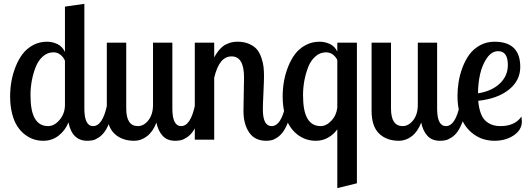

<svg xmlns="http://www.w3.org/2000/svg" viewBox="-20 -720 2733 990"><path d="M314.9 -686 415 -700.2V-160.2Q415 -69.8 460 -69.8Q509.3 -69.8 532.2 -179.2H568.8Q560.1 -131.3 546.9 -95.9Q533.7 -60.5 520 -41.5Q506.3 -22.5 489.3 -11.2Q472.2 0 459 2.9Q445.8 5.9 430.2 5.9Q351.6 5.9 333 -88.9Q316.9 -47.9 282.7 -21Q248.5 5.9 203.1 5.9Q177.7 5.9 154.1 -1.7Q130.4 -9.3 107.9 -26.6Q85.4 -43.9 68.8 -69.8Q52.2 -95.7 42.2 -135Q32.2 -174.3 32.2 -223.1Q32.2 -261.7 38.8 -299.8Q45.4 -337.9 60.1 -375.2Q74.7 -412.6 96.2 -441.2Q117.7 -469.7 150.4 -487.3Q183.1 -504.9 222.2 -504.9Q250.5 -504.9 276.1 -492.7Q301.8 -480.5 314.9 -452.1ZM228 -69.8Q260.3 -69.8 287.6 -102.3Q314.9 -134.8 314.9 -179.2V-407.2Q307.6 -424.8 292 -437.5Q276.4 -450.2 255.9 -450.2Q225.1 -450.2 201.2 -429.2Q177.2 -408.2 164.1 -374.5Q150.9 -340.8 144 -304Q137.2 -267.1 137.2 -230Q137.2 -147 160.2 -108.4Q183.1 -69.8 228 -69.8Z M769 -500H868.7V-160.2Q868.7 -69.8 914.1 -69.8Q962.9 -69.8 985.8 -179.2H1022.9Q1014.6 -131.3 1001.2 -95.9Q987.8 -60.5 974.1 -41.5Q960.4 -22.5 943.1 -11.2Q925.8 0 912.6 2.9Q899.4 5.9 883.8 5.9Q841.3 5.9 818.1 -20.3Q794.9 -46.4 786.6 -87.9Q768.6 -41 738 -17.6Q707.5 5.9 671.9 5.9Q608.4 5.9 569.6 -31.2Q530.8 -68.4 530.8 -148.9V-500H630.9V-160.2Q630.9 -69.8 690.9 -69.8Q721.7 -69.8 745.4 -100.1Q769 -130.4 769 -179.2Z M984.4 -500H1084.5V-423.8Q1098.1 -449.7 1114.3 -467Q1130.4 -484.4 1147 -491.9Q1163.6 -499.5 1176.5 -502.2Q1189.5 -504.9 1204.6 -504.9Q1239.3 -504.9 1265.1 -493.4Q1291 -481.9 1305.2 -464.6Q1319.3 -447.3 1327.9 -421.9Q1336.4 -396.5 1338.9 -374.8Q1341.3 -353 1341.3 -326.2Q1341.3 -303.2 1338.4 -242.7Q1335.4 -182.1 1335.4 -155.8Q1335.4 -69.8 1380.4 -69.8Q1429.7 -69.8 1452.6 -179.2H1489.3Q1481 -131.3 1467.5 -95.9Q1454.1 -60.5 1440.4 -41.5Q1426.8 -22.5 1409.9 -11.2Q1393.1 0 1380.1 2.9Q1367.2 5.9 1352.5 5.9Q1293.5 5.9 1264.4 -37.4Q1235.4 -80.6 1235.4 -147Q1235.4 -159.2 1236.8 -233.2Q1238.3 -307.1 1238.3 -320.8Q1238.3 -429.2 1174.3 -429.2Q1142.6 -429.2 1120.6 -403.1Q1098.6 -377 1084.5 -319.8V0H984.4Z M1719.2 -500H1820.3V225.1L1719.2 250V-53.2Q1699.7 -25.9 1671.1 -10Q1642.6 5.9 1608.4 5.9Q1583 5.9 1559.3 -1.7Q1535.6 -9.3 1513.2 -26.6Q1490.7 -43.9 1474.1 -69.8Q1457.5 -95.7 1447.5 -135Q1437.5 -174.3 1437.5 -223.1Q1437.5 -261.7 1444.1 -299.8Q1450.7 -337.9 1465.3 -375.2Q1480 -412.6 1501.5 -441.2Q1522.9 -469.7 1555.7 -487.3Q1588.4 -504.9 1627.4 -504.9Q1655.8 -504.9 1680.9 -493.2Q1706.1 -481.4 1719.2 -454.1ZM1633.3 -69.8Q1662.6 -69.8 1688.7 -97.7Q1714.8 -125.5 1719.2 -165V-410.2Q1711.9 -426.8 1696.5 -438.5Q1681.2 -450.2 1661.1 -450.2Q1630.4 -450.2 1606.4 -429.2Q1582.5 -408.2 1569.3 -374.5Q1556.2 -340.8 1549.3 -304Q1542.5 -267.1 1542.5 -230Q1542.5 -147 1565.4 -108.4Q1588.4 -69.8 1633.3 -69.8Z M2134.3 -500H2233.9V-160.2Q2233.9 -69.8 2279.3 -69.8Q2328.1 -69.8 2351.1 -179.2H2388.2Q2379.9 -131.3 2366.5 -95.9Q2353 -60.5 2339.4 -41.5Q2325.7 -22.5 2308.3 -11.2Q2291 0 2277.8 2.9Q2264.6 5.9 2249 5.9Q2206.5 5.9 2183.3 -20.3Q2160.2 -46.4 2151.9 -87.9Q2133.8 -41 2103.3 -17.6Q2072.8 5.9 2037.1 5.9Q1973.6 5.9 1934.8 -31.2Q1896 -68.4 1896 -148.9V-500H1996.1V-160.2Q1996.1 -69.8 2056.2 -69.8Q2086.9 -69.8 2110.6 -100.1Q2134.3 -130.4 2134.3 -179.2Z M2662.6 -375Q2662.6 -305.2 2604.7 -258.3Q2546.9 -211.4 2445.8 -200.2Q2452.6 -126.5 2482.4 -98.1Q2512.2 -69.8 2560.5 -69.8Q2634.8 -69.8 2668.9 -119.1Q2670.9 -101.6 2670.9 -94.2Q2670.9 -50.3 2629.2 -22.2Q2587.4 5.9 2529.8 5.9Q2502 5.9 2475.3 -1.7Q2448.7 -9.3 2423.8 -26.9Q2398.9 -44.4 2380.1 -70.6Q2361.3 -96.7 2350.1 -136.5Q2338.9 -176.3 2338.9 -225.1Q2338.9 -260.7 2344.7 -297.4Q2350.6 -334 2364.7 -371.8Q2378.9 -409.7 2400.1 -438.7Q2421.4 -467.8 2454.8 -486.3Q2488.3 -504.9 2529.8 -504.9Q2662.6 -504.9 2662.6 -375ZM2444.8 -238.8Q2515.6 -250 2557.1 -289.3Q2598.6 -328.6 2598.6 -384.8Q2598.6 -456.1 2548.8 -456.1Q2515.6 -456.1 2491.2 -421.4Q2466.8 -386.7 2455.8 -338.6Q2444.8 -290.5 2444.8 -238.8Z"/></svg>

Font: Lobster Two
Style: Regular
Weight: 400
Designer: Pablo Impallari
Foundry: Pablo Impallari. www.impallari.com
Version: Version 1.006